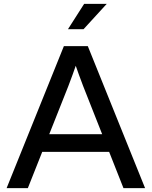

<svg xmlns="http://www.w3.org/2000/svg" viewBox="-20 -966 779 986"><path d="M14 0 308 -729H431L725 0H614L407 -524Q396 -553 385 -583Q374 -613 362 -648H376Q364 -613 353 -583Q342 -553 331 -524L123 0ZM182 -186 218 -277H519L554 -186ZM329 -816 412 -946H528L409 -816Z"/></svg>

Font: BDO Grotesk
Style: Regular
Weight: 400
Designer: Deni Anggara
Foundry: Lokal Container
Version: Version 2.000